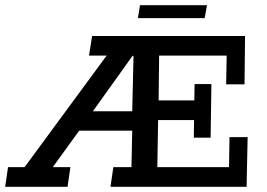

<svg xmlns="http://www.w3.org/2000/svg" viewBox="-58 -722 1032 742"><path d="M-38 0 -27 -76H37L354 -507H286L298 -583H889L887 -396H816L818 -507H557L555 -334H693L694 -397H759L756 -190H691L692 -258H553L550 -76H827L829 -192H899L895 0H369L380 -76H450L453 -217H248L146 -76H214L203 0ZM301 -292H453L458 -506H454ZM475 -652 483 -702H742L733 -652Z"/></svg>

Font: Rokkitt SemiBold Medium
Style: Italic
Weight: 500
Italic angle: -9°
Version: Version 3.103